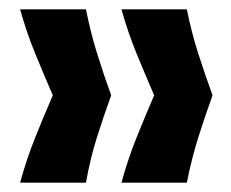

<svg xmlns="http://www.w3.org/2000/svg" viewBox="-20 -474 495 411"><path d="M380 -83H240Q254 -134 272.5 -180Q291 -226 310 -270Q291 -314 272.5 -359Q254 -404 240 -454H380Q390 -404 404.5 -359Q419 -314 435 -270Q419 -226 404.5 -180Q390 -134 380 -83ZM164 -83H23Q37 -134 55.5 -180Q74 -226 93 -270Q74 -314 55.5 -359Q37 -404 23 -454H164Q174 -404 188 -359Q202 -314 218 -270Q202 -226 187.5 -180Q173 -134 164 -83Z"/></svg>

Font: Bricolage Grotesque SemiCondensed
Style: Bold
Weight: 700
Width: 4
Designer: Mathieu Triay
Foundry: Atelier Triay
Version: Version 1.001;gftools[0.9.33.dev8+g029e19f]